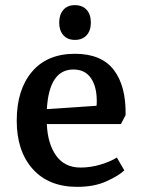

<svg xmlns="http://www.w3.org/2000/svg" viewBox="-20 -714 553 746"><path d="M45 -245Q45 -365 104 -435Q163 -505 271 -505Q374 -505 422 -442.5Q470 -380 468 -267L450 -232H162Q165 -156 198 -109.5Q231 -63 293 -63Q333 -63 372 -75Q411 -87 434 -102L463 -52Q441 -31 393.5 -9.5Q346 12 280 12Q169 12 107 -57.5Q45 -127 45 -245ZM355 -303Q356 -309 356 -321Q356 -378 333 -411Q310 -444 265 -444Q171 -444 162 -290ZM210 -626Q210 -657 226 -675.5Q242 -694 271 -694Q300 -694 316.5 -676Q333 -658 333 -626Q333 -595 316.5 -577Q300 -559 271 -559Q242 -559 226 -577.5Q210 -596 210 -626Z"/></svg>

Font: Andada Pro SemiBold
Style: Regular
Weight: 600
Designer: Carolina Giovagnoli
Foundry: Huerta Tipografica
Version: Version 3.005